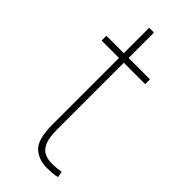

<svg xmlns="http://www.w3.org/2000/svg" viewBox="-223 -711 762 762"><g transform="rotate(45 158.0 -330.5)"><path d="M263.2 -528.3V-501.5H143.1V-126.5Q143.1 -80.1 154.1 -56.4Q165 -32.7 183.3 -24.7Q201.7 -16.6 222.7 -16.6Q237.8 -16.6 249.5 -17.8Q261.2 -19 274.9 -21L279.3 3.9Q268.6 7.3 251.5 8.5Q234.4 9.8 224.1 9.8Q173.8 9.8 145 -18.6Q116.2 -46.9 116.2 -126.5V-501.5H18.6V-528.3H116.2V-670.9H143.1V-528.3Z"/></g></svg>

Font: Vazirmatn RD FD Thin
Style: Regular
Weight: 100
Designer: Saber Rastikerdar
Foundry: Saber Rastikerdar
Version: Version 33.003